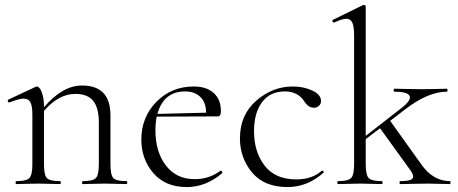

<svg xmlns="http://www.w3.org/2000/svg" viewBox="-20 -745 1852 777"><path d="M492 -12Q495 -12 495 -6Q495 0 492 0Q482 0 452 -1Q422 -2 404 -2Q386 -2 355.5 -1Q325 0 315 0Q312 0 312 -6Q312 -12 315 -12Q356 -12 368 -24.5Q380 -37 380 -81V-248Q380 -309 357 -337Q334 -365 285 -365Q217 -365 158 -296V-81Q158 -37 169.5 -24.5Q181 -12 223 -12Q226 -12 226 -6Q226 0 223 0Q213 0 183 -1Q153 -2 135 -2Q117 -2 86.5 -1Q56 0 46 0Q43 0 43 -6Q43 -12 46 -12Q87 -12 99 -24.5Q111 -37 111 -81V-281Q111 -316 103 -331Q95 -346 75 -346Q59 -346 19 -331Q14 -329 12 -334.5Q10 -340 14 -342L125 -394Q127 -395 130 -395Q135 -395 141.5 -386.5Q148 -378 153 -358.5Q158 -339 158 -315V-311Q233 -399 312 -399Q427 -399 427 -278V-81Q427 -37 438.5 -24.5Q450 -12 492 -12Z M872 -54Q874 -56 877.5 -51.5Q881 -47 879 -44Q813 12 736 12Q649 12 600.5 -44.5Q552 -101 552 -180Q552 -271 613 -333Q674 -395 764 -395Q816 -395 845 -368.5Q874 -342 874 -296Q874 -274 862 -274L614 -273Q609 -245 609 -218Q609 -130 651.5 -75Q694 -20 768 -20Q827 -20 872 -54ZM730 -375Q642 -375 617 -284L814 -289Q814 -330 791 -352.5Q768 -375 730 -375Z M1144 12Q1049 12 1000 -47Q951 -106 951 -185Q951 -280 1017 -337.5Q1083 -395 1165 -395Q1208 -395 1243 -379Q1278 -363 1279 -338Q1280 -326 1271.5 -317.5Q1263 -309 1250 -309Q1227 -309 1210 -337Q1184 -375 1133 -375Q1073 -375 1040.5 -331.5Q1008 -288 1008 -214Q1008 -130 1051 -74.5Q1094 -19 1179 -19Q1243 -19 1282 -54Q1284 -55 1286.5 -53.5Q1289 -52 1290 -50Q1291 -48 1289 -46Q1224 12 1144 12Z M1801 -12Q1803 -12 1803 -6Q1803 0 1801 0Q1790 0 1760 -1Q1730 -2 1712 -2Q1685 -2 1648.5 -1Q1612 0 1599 0Q1597 0 1597 -6Q1597 -12 1599 -12Q1638 -12 1648 -21Q1658 -30 1643 -53L1518 -226L1460 -182V-81Q1460 -37 1472 -24.5Q1484 -12 1526 -12Q1528 -12 1528 -6Q1528 0 1526 0Q1515 0 1485 -1Q1455 -2 1437 -2Q1419 -2 1388.5 -1Q1358 0 1348 0Q1345 0 1345 -6Q1345 -12 1348 -12Q1389 -12 1401 -24.5Q1413 -37 1413 -81V-600Q1413 -637 1406 -653Q1399 -669 1381 -669Q1365 -669 1333 -654Q1330 -653 1327.5 -655.5Q1325 -658 1325 -661Q1325 -664 1328 -665L1448 -724Q1451 -725 1453 -725Q1460 -725 1460 -718V-195L1605 -308Q1646 -340 1637.5 -357Q1629 -374 1576 -374Q1573 -374 1573 -380Q1573 -386 1576 -386Q1589 -386 1623.5 -385Q1658 -384 1688 -384Q1715 -384 1746.5 -385Q1778 -386 1789 -386Q1791 -386 1791 -380Q1791 -374 1789 -374Q1714 -374 1623 -305L1559 -256L1684 -81Q1732 -12 1801 -12Z"/></svg>

Font: t
Style: Regular
Weight: 300
Designer: Christian Thalmann (Catharsis Fonts)
Version: Version 1.000;PS 002.000;hotconv 1.0.88;makeotf.lib2.5.64775